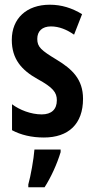

<svg xmlns="http://www.w3.org/2000/svg" viewBox="-20 -573 401 814"><path d="M332 -154C332 -237 286 -280 220 -320C154 -360 138 -374 138 -408C138 -441 159 -461 196 -461C231 -461 264 -447 294 -426L328 -513C285 -539 241 -553 191 -553C93 -553 30 -495 30 -404C30 -323 71 -276 139 -238C205 -202 221 -181 221 -148C221 -109 198 -88 157 -88C111 -88 63 -107 31 -131V-21C68 -1 114 10 166 10C270 10 332 -47 332 -154ZM237 72V61H126C123 101 110 174 100 209V221H169C196 179 222 122 237 72Z"/></svg>

Font: Noto Sans Armenian ExtraCondensed SemiBold
Style: Regular
Weight: 600
Width: 2
Designer: Monotype Design Team
Foundry: Monotype Imaging Inc.
Version: Version 2.008